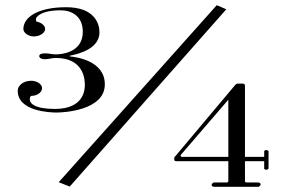

<svg xmlns="http://www.w3.org/2000/svg" viewBox="-20 -722 1101 742"><path d="M684.2 -115.8C678.2 -115.8 677.2 -119.8 678.2 -122.8L862.4 -336.6V-115.8ZM808.9 0H977.2C980.2 0 980.2 0 981.2 -1C992.1 -8.9 987.1 -16.8 976.2 -16.8H933.7C929.7 -16.8 926.7 -18.8 926.7 -21.8V-99H1001V-69.3C1006.9 -63.4 1017.8 -66.3 1017.8 -72.3V-136.6C1017.8 -141.6 1006.9 -144.6 1001 -138.6V-115.8H926.7V-391.1C926.7 -396 922.8 -399 916.8 -399H899C896 -399 893.1 -397 890.1 -395L655.4 -115.8C654.5 -114.9 653.5 -112.9 653.5 -111.9V-105C653.5 -101 656.4 -99 662.4 -99H862.4V-21.8C862.4 -18.8 859.4 -16.8 856.4 -16.8H807.9C806.9 -16.8 804 -16.8 804 -15.8C793.1 -7.9 798 0 808.9 0ZM199 -287.1C222.8 -287.1 385.1 -294.1 385.1 -396C385.1 -490.1 268.3 -502 250.5 -504C249.5 -504 249.5 -504 249.5 -505C249.5 -505.9 249.5 -506.9 250.5 -506.9C287.1 -513.9 364.4 -534.7 364.4 -597C364.4 -629.7 346.5 -694.1 235.6 -694.1C124.8 -694.1 70.3 -654.5 70.3 -609.9C70.3 -595 90.1 -581.2 110.9 -581.2C133.7 -581.2 154.5 -595 154.5 -609.9C154.5 -623.8 138.6 -635.6 120.8 -638.6C119.8 -640.6 118.8 -642.6 118.8 -645.5C118.8 -648.5 118.8 -652.5 121.8 -655.4C135.6 -673.3 170.3 -682.2 213.9 -682.2C257.4 -682.2 300 -659.4 300 -599C300 -516.8 213.9 -511.9 196 -511.9C178.2 -511.9 171.3 -515.8 154.5 -515.8C136.6 -515.8 131.7 -510.9 131.7 -505C131.7 -499 138.6 -493.1 154.5 -493.1C168.3 -493.1 179.2 -498 196 -498C305 -498 307.9 -412.9 307.9 -394.1C307.9 -377.2 305.9 -301 192.1 -301C111.9 -301 95 -323.8 95 -337.6C95 -344.6 98 -351.5 101 -351.5C123.8 -351.5 142.6 -365.3 142.6 -381.2C142.6 -396 123.8 -409.9 101 -409.9C68.3 -409.9 48.5 -390.1 48.5 -371.3C48.5 -291.1 174.3 -287.1 199 -287.1ZM249.5 -1 854.5 -686.1 817.8 -702 206.9 -17.8Z"/></svg>

Font: Biblismive
Style: Regular
Weight: 400
Designer: Susan Drake
Foundry: Susan Drake
Version: Version 1.0; ttfautohint (v1.8.4.7-5d5b)